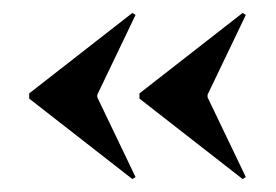

<svg xmlns="http://www.w3.org/2000/svg" viewBox="-20 -454 425 296"><path d="M195 -310 354 -434 359 -431 300 -308V-304L359 -181L354 -178L195 -302ZM25 -310 184 -434 189 -431 130 -308V-304L189 -181L184 -178L25 -302Z"/></svg>

Font: Moniqa Black Display
Style: Regular
Weight: 900
Designer: Rajesh Rajput
Foundry: Rajesh Rajput
Version: Version 1.000